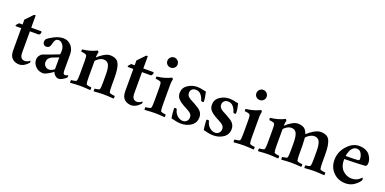

<svg xmlns="http://www.w3.org/2000/svg" viewBox="-11 -1377 4240 2114"><g transform="rotate(20 2108.5 -320.0)"><path d="M182.6 -419.9H299.8Q305.7 -419.9 305.7 -408.2Q305.7 -390.6 288.1 -377H182.6V-127.9Q182.6 -50.8 240.2 -50.8Q268.6 -50.8 297.9 -74.2Q302.7 -69.3 302.7 -63.5Q302.7 -52.7 296.9 -46.9Q247.1 6.8 194.3 6.8Q146.5 6.8 113.8 -22Q81.1 -50.8 81.1 -117.2V-377H17.6Q12.7 -377.9 12.7 -387.7Q17.6 -396.5 41 -419.9H81.1V-476.6Q91.8 -487.3 161.1 -560.5Q165 -563.5 169.9 -564.5Q174.8 -565.4 178.7 -564.5Q182.6 -563.5 182.6 -561.5Z M522.5 -52.7Q543 -52.7 564 -64.5Q585 -76.2 585 -83V-217.8Q513.7 -190.4 506.8 -187.5Q459 -164.1 459 -117.2Q459 -88.9 478.5 -70.8Q498 -52.7 522.5 -52.7ZM558.6 -431.6Q611.3 -431.6 648.4 -391.6Q685.5 -351.6 685.5 -291V-98.6Q685.5 -55.7 711.9 -55.7Q720.7 -55.7 742.2 -66.4Q747.1 -65.4 747.1 -54.7Q747.1 -44.9 743.2 -38.1Q728.5 -24.4 702.6 -9.3Q676.8 5.9 656.2 5.9Q634.8 5.9 614.7 -11.7Q594.7 -29.3 588.9 -50.8Q577.1 -39.1 536.6 -15.6Q496.1 7.8 473.6 7.8Q422.9 7.8 387.7 -26.9Q352.5 -61.5 352.5 -107.4Q352.5 -134.8 368.2 -156.7Q383.8 -178.7 403.3 -185.5Q485.4 -213.9 579.1 -251Q585 -257.8 585 -273.4V-298.8Q585 -335 564 -364.7Q543 -394.5 513.7 -394.5Q489.3 -394.5 477.1 -376.5Q464.8 -358.4 458 -324.2Q448.2 -279.3 408.2 -279.3Q390.6 -279.3 378.4 -292Q366.2 -304.7 366.2 -322.3Q366.2 -337.9 376 -354.5Q400.4 -377.9 454.1 -404.8Q507.8 -431.6 558.6 -431.6Z M1103.5 -431.6Q1180.7 -431.6 1207 -381.3Q1233.4 -331.1 1233.4 -212.9V-127Q1233.4 -62.5 1239.3 -44.9Q1242.2 -37.1 1264.6 -32.7Q1287.1 -28.3 1301.8 -28.3Q1304.7 -24.4 1304.7 -12.7Q1304.7 -1 1301.8 3.9Q1223.6 -2 1182.6 -2Q1147.5 -2 1069.3 3.9Q1066.4 0 1066.4 -11.7Q1066.4 -23.4 1069.3 -28.3Q1083 -28.3 1103 -32.7Q1123 -37.1 1126 -44.9Q1131.8 -62.5 1131.8 -127V-214.8Q1131.8 -292 1114.7 -327.6Q1097.7 -363.3 1051.8 -363.3Q1026.4 -363.3 994.6 -342.3Q962.9 -321.3 962.9 -309.6V-127Q962.9 -62.5 968.8 -44.9Q971.7 -37.1 992.7 -32.7Q1013.7 -28.3 1027.3 -28.3Q1030.3 -23.4 1030.3 -11.7Q1030.3 0 1027.3 3.9Q949.2 -2 911.1 -2Q871.1 -2 793 3.9Q790 0 790 -11.7Q790 -23.4 793 -28.3Q806.6 -28.3 829.1 -32.7Q851.6 -37.1 854.5 -44.9Q861.3 -62.5 861.3 -127V-275.4Q861.3 -327.1 854.5 -340.8Q849.6 -350.6 827.6 -355Q805.7 -359.4 792 -359.4Q790 -361.3 789.6 -373Q789.1 -384.8 792 -386.7Q881.8 -395.5 957 -433.6Q960.9 -433.6 965.8 -427.2Q970.7 -420.9 970.7 -417Q962.9 -385.7 962.9 -361.3Q962.9 -355.5 964.8 -355.5Q965.8 -355.5 969.7 -359.4Q991.2 -382.8 1031.7 -407.2Q1072.3 -431.6 1103.5 -431.6Z M1496.1 -419.9H1613.3Q1619.1 -419.9 1619.1 -408.2Q1619.1 -390.6 1601.6 -377H1496.1V-127.9Q1496.1 -50.8 1553.7 -50.8Q1582 -50.8 1611.3 -74.2Q1616.2 -69.3 1616.2 -63.5Q1616.2 -52.7 1610.4 -46.9Q1560.5 6.8 1507.8 6.8Q1460 6.8 1427.2 -22Q1394.5 -50.8 1394.5 -117.2V-377H1331.1Q1326.2 -377.9 1326.2 -387.7Q1331.1 -396.5 1354.5 -419.9H1394.5V-476.6Q1405.3 -487.3 1474.6 -560.5Q1478.5 -563.5 1483.4 -564.5Q1488.3 -565.4 1492.2 -564.5Q1496.1 -563.5 1496.1 -561.5Z M1835 -309.6V-127Q1835 -62.5 1840.8 -44.9Q1843.8 -37.1 1864.7 -32.7Q1885.7 -28.3 1899.4 -28.3Q1902.3 -23.4 1902.3 -11.7Q1902.3 0 1899.4 3.9Q1821.3 -2 1783.2 -2Q1743.2 -2 1665 3.9Q1662.1 0 1662.1 -11.7Q1662.1 -23.4 1665 -28.3Q1678.7 -28.3 1701.2 -32.7Q1723.6 -37.1 1726.6 -44.9Q1733.4 -62.5 1733.4 -127V-275.4Q1733.4 -327.1 1726.6 -340.8Q1721.7 -350.6 1699.7 -355Q1677.7 -359.4 1664.1 -359.4Q1662.1 -361.3 1661.6 -373Q1661.1 -384.8 1664.1 -386.7Q1753.9 -395.5 1829.1 -433.6Q1833 -432.6 1837.9 -426.3Q1842.8 -419.9 1842.8 -417Q1835 -385.7 1835 -356.4ZM1715.8 -589.8Q1715.8 -615.2 1733.4 -632.8Q1751 -650.4 1775.4 -650.4Q1799.8 -650.4 1817.9 -632.8Q1835.9 -615.2 1835.9 -589.8Q1835.9 -565.4 1818.4 -548.3Q1800.8 -531.2 1775.4 -531.2Q1750 -531.2 1732.9 -548.3Q1715.8 -565.4 1715.8 -589.8Z M2126 -432.6Q2144.5 -432.6 2161.6 -429.7Q2178.7 -426.8 2198.2 -422.4Q2217.8 -418 2230.5 -416Q2247.1 -349.6 2247.1 -302.7Q2247.1 -296.9 2233.4 -296.9Q2224.6 -296.9 2215.8 -302.7Q2207 -339.8 2183.1 -368.7Q2159.2 -397.5 2122.1 -397.5Q2092.8 -397.5 2076.2 -381.8Q2059.6 -366.2 2059.6 -339.8Q2059.6 -325.2 2064.5 -314Q2069.3 -302.7 2081.1 -293Q2092.8 -283.2 2100.6 -278.3Q2108.4 -273.4 2127 -264.2Q2145.5 -254.9 2152.3 -251Q2212.9 -217.8 2232.4 -197.3Q2260.7 -167 2260.7 -125Q2260.7 -61.5 2210.9 -25.9Q2161.1 9.8 2089.8 9.8Q2070.3 9.8 2051.3 6.8Q2032.2 3.9 2006.8 -2.4Q1981.4 -8.8 1975.6 -9.8Q1971.7 -24.4 1967.8 -66.4Q1963.9 -108.4 1963.9 -125Q1966.8 -130.9 1979.5 -130.9Q1991.2 -130.9 1995.1 -125Q2003.9 -80.1 2034.7 -52.7Q2065.4 -25.4 2100.6 -25.4Q2127.9 -25.4 2145.5 -43Q2163.1 -60.5 2163.1 -87.9Q2163.1 -103.5 2157.2 -116.2Q2151.4 -128.9 2138.7 -138.7Q2126 -148.4 2114.7 -154.8Q2103.5 -161.1 2084 -171.4Q2064.5 -181.6 2053.7 -187.5Q2010.7 -211.9 1987.3 -238.3Q1963.9 -264.6 1963.9 -304.7Q1963.9 -364.3 2014.2 -398.4Q2064.5 -432.6 2126 -432.6Z M2503.9 -432.6Q2522.5 -432.6 2539.6 -429.7Q2556.6 -426.8 2576.2 -422.4Q2595.7 -418 2608.4 -416Q2625 -349.6 2625 -302.7Q2625 -296.9 2611.3 -296.9Q2602.5 -296.9 2593.8 -302.7Q2585 -339.8 2561 -368.7Q2537.1 -397.5 2500 -397.5Q2470.7 -397.5 2454.1 -381.8Q2437.5 -366.2 2437.5 -339.8Q2437.5 -325.2 2442.4 -314Q2447.3 -302.7 2459 -293Q2470.7 -283.2 2478.5 -278.3Q2486.3 -273.4 2504.9 -264.2Q2523.4 -254.9 2530.3 -251Q2590.8 -217.8 2610.4 -197.3Q2638.7 -167 2638.7 -125Q2638.7 -61.5 2588.9 -25.9Q2539.1 9.8 2467.8 9.8Q2448.2 9.8 2429.2 6.8Q2410.2 3.9 2384.8 -2.4Q2359.4 -8.8 2353.5 -9.8Q2349.6 -24.4 2345.7 -66.4Q2341.8 -108.4 2341.8 -125Q2344.7 -130.9 2357.4 -130.9Q2369.1 -130.9 2373 -125Q2381.8 -80.1 2412.6 -52.7Q2443.4 -25.4 2478.5 -25.4Q2505.9 -25.4 2523.4 -43Q2541 -60.5 2541 -87.9Q2541 -103.5 2535.2 -116.2Q2529.3 -128.9 2516.6 -138.7Q2503.9 -148.4 2492.7 -154.8Q2481.4 -161.1 2461.9 -171.4Q2442.4 -181.6 2431.6 -187.5Q2388.7 -211.9 2365.2 -238.3Q2341.8 -264.6 2341.8 -304.7Q2341.8 -364.3 2392.1 -398.4Q2442.4 -432.6 2503.9 -432.6Z M2877.9 -309.6V-127Q2877.9 -62.5 2883.8 -44.9Q2886.7 -37.1 2907.7 -32.7Q2928.7 -28.3 2942.4 -28.3Q2945.3 -23.4 2945.3 -11.7Q2945.3 0 2942.4 3.9Q2864.3 -2 2826.2 -2Q2786.1 -2 2708 3.9Q2705.1 0 2705.1 -11.7Q2705.1 -23.4 2708 -28.3Q2721.7 -28.3 2744.1 -32.7Q2766.6 -37.1 2769.5 -44.9Q2776.4 -62.5 2776.4 -127V-275.4Q2776.4 -327.1 2769.5 -340.8Q2764.6 -350.6 2742.7 -355Q2720.7 -359.4 2707 -359.4Q2705.1 -361.3 2704.6 -373Q2704.1 -384.8 2707 -386.7Q2796.9 -395.5 2872.1 -433.6Q2876 -432.6 2880.9 -426.3Q2885.7 -419.9 2885.7 -417Q2877.9 -385.7 2877.9 -356.4ZM2758.8 -589.8Q2758.8 -615.2 2776.4 -632.8Q2793.9 -650.4 2818.4 -650.4Q2842.8 -650.4 2860.8 -632.8Q2878.9 -615.2 2878.9 -589.8Q2878.9 -565.4 2861.3 -548.3Q2843.8 -531.2 2818.4 -531.2Q2793 -531.2 2775.9 -548.3Q2758.8 -565.4 2758.8 -589.8Z M3304.7 -431.6Q3351.6 -431.6 3378.4 -413.1Q3405.3 -394.5 3419.9 -349.6Q3455.1 -383.8 3497.6 -407.7Q3540 -431.6 3572.3 -431.6Q3649.4 -431.6 3675.8 -381.3Q3702.1 -331.1 3702.1 -212.9V-127Q3702.1 -62.5 3708 -44.9Q3710.9 -37.1 3733.4 -32.7Q3755.9 -28.3 3769.5 -28.3Q3772.5 -24.4 3772.5 -12.7Q3772.5 -1 3769.5 3.9Q3691.4 -2 3650.4 -2Q3616.2 -2 3538.1 3.9Q3535.2 -1 3535.2 -12.7Q3535.2 -24.4 3538.1 -28.3Q3551.8 -28.3 3571.3 -32.7Q3590.8 -37.1 3593.8 -44.9Q3600.6 -65.4 3600.6 -127V-218.8Q3600.6 -289.1 3584 -326.2Q3567.4 -363.3 3521.5 -363.3Q3492.2 -363.3 3460 -341.8Q3427.7 -320.3 3427.7 -308.6Q3427.7 -307.6 3428.2 -304.2Q3428.7 -300.8 3428.7 -299.8Q3432.6 -252.9 3432.6 -218.8V-127Q3432.6 -62.5 3438.5 -44.9Q3441.4 -37.1 3463.4 -32.7Q3485.4 -28.3 3500 -28.3Q3502.9 -24.4 3502.9 -12.7Q3502.9 -1 3500 3.9Q3421.9 -2 3381.8 -2Q3345.7 -2 3267.6 3.9Q3264.6 0 3264.6 -11.7Q3264.6 -23.4 3267.6 -28.3Q3281.2 -28.3 3301.8 -32.7Q3322.3 -37.1 3325.2 -44.9Q3331.1 -62.5 3331.1 -127V-215.8Q3331.1 -291 3314 -327.1Q3296.9 -363.3 3252.9 -363.3Q3224.6 -363.3 3194.8 -343.3Q3165 -323.2 3165 -309.6V-127Q3165 -62.5 3170.9 -44.9Q3173.8 -37.1 3194.8 -32.7Q3215.8 -28.3 3229.5 -28.3Q3232.4 -23.4 3232.4 -11.7Q3232.4 0 3229.5 3.9Q3151.4 -2 3113.3 -2Q3073.2 -2 2995.1 3.9Q2992.2 0 2992.2 -11.7Q2992.2 -23.4 2995.1 -28.3Q3008.8 -28.3 3031.2 -32.7Q3053.7 -37.1 3056.6 -44.9Q3063.5 -62.5 3063.5 -127V-272.5Q3063.5 -327.1 3056.6 -340.8Q3051.8 -350.6 3029.8 -355Q3007.8 -359.4 2994.1 -359.4Q2992.2 -361.3 2991.7 -373Q2991.2 -384.8 2994.1 -386.7Q3084 -395.5 3159.2 -433.6Q3163.1 -432.6 3168 -426.3Q3172.9 -419.9 3172.9 -417Q3165 -385.7 3165 -363.3Q3165 -358.4 3167 -358.4Q3168.9 -358.4 3171.9 -361.3Q3197.3 -386.7 3234.9 -409.2Q3272.5 -431.6 3304.7 -431.6Z M3918.9 -276.4Q4028.3 -276.4 4061.5 -280.3Q4079.1 -280.3 4079.1 -299.8Q4079.1 -332 4061.5 -363.3Q4043.9 -394.5 4008.8 -394.5Q3984.4 -394.5 3965.3 -378.9Q3946.3 -363.3 3937 -341.3Q3927.7 -319.3 3923.3 -301.8Q3918.9 -284.2 3918.9 -276.4ZM3915 -239.3Q3914.1 -150.4 3960 -107.4Q4005.9 -64.5 4063.5 -64.5Q4127.9 -64.5 4172.9 -114.3Q4182.6 -111.3 4182.6 -98.6Q4182.6 -89.8 4177.7 -80.1Q4158.2 -49.8 4116.2 -21Q4074.2 7.8 4018.6 7.8Q3932.6 7.8 3875 -48.8Q3817.4 -105.5 3817.4 -195.3Q3817.4 -288.1 3881.8 -359.9Q3946.3 -431.6 4022.5 -431.6Q4065.4 -431.6 4098.6 -417Q4131.8 -402.3 4148.4 -379.4Q4165 -356.4 4172.9 -334.5Q4180.7 -312.5 4180.7 -292Q4180.7 -249 4156.2 -248Q4100.6 -243.2 3915 -239.3Z"/></g></svg>

Font: Crimson
Style: Semibold
Weight: 600
Version: Version 0.8